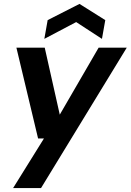

<svg xmlns="http://www.w3.org/2000/svg" viewBox="-20 -743 669 983"><path d="M47 220 205 -34H175L64 -499H209L286 -156L485 -499H629L190 220ZM207 -544 224 -640 387 -723 519 -640 502 -544 370 -630Z"/></svg>

Font: DM Sans 20pt
Style: Bold Italic
Weight: 700
Italic angle: -10°
Version: Version 4.004;gftools[0.9.30]